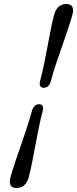

<svg xmlns="http://www.w3.org/2000/svg" viewBox="-20 -789 384 957"><path d="M234.5 -388.5Q229.5 -369 220.5 -360.2Q211.5 -351.5 197.5 -351.5Q185.5 -351.5 180.5 -360.5Q175.5 -369.5 180.5 -388.5Q190.5 -426.5 199.8 -470.5Q209 -514.5 217.2 -559.2Q225.5 -604 233.5 -644.8Q241.5 -685.5 250 -716Q256.5 -741 272 -755Q287.5 -769 310.5 -769Q333 -769 340.5 -755Q348 -741 341 -716Q332.5 -685.5 319 -644.8Q305.5 -604 289.8 -559.2Q274 -514.5 259.2 -470.5Q244.5 -426.5 234.5 -388.5ZM138 -232.5Q143.5 -252 152.2 -260.8Q161 -269.5 175.5 -269.5Q187.5 -269.5 192.5 -260.5Q197.5 -251.5 192 -232.5Q182 -194.5 173 -150.5Q164 -106.5 155.8 -61.8Q147.5 -17 139.5 23.5Q131.5 64 123 95Q116.5 120 101 134Q85.5 148 63 148Q40 148 32.8 134Q25.5 120 32 95Q40.5 64 54 23.5Q67.5 -17 83.2 -61.8Q99 -106.5 113.5 -150.8Q128 -195 138 -232.5Z"/></svg>

Font: Fraunces SemiBold
Style: Italic
Weight: 600
Italic angle: -16°
Version: Version 1.000;[b76b70a41]